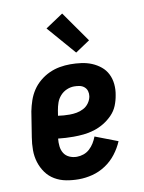

<svg xmlns="http://www.w3.org/2000/svg" viewBox="-87 -829 673 897"><g transform="rotate(-10 250.0 -380.0)"><path d="M214 8Q183 8 154 2.5Q125 -3 100.5 -17.5Q76 -32 59.5 -55Q43 -78 34.5 -105.5Q26 -133 26 -163Q26 -193 31 -223L50 -343Q55 -368 63.5 -393Q72 -418 86.5 -440Q101 -462 122 -479.5Q143 -497 167 -508Q191 -519 216.5 -523.5Q242 -528 267 -528Q293 -528 319 -524.5Q345 -521 368 -511.5Q391 -502 410 -486.5Q429 -471 440 -449Q451 -427 453.5 -401Q456 -375 451 -349Q447 -324 437.5 -300.5Q428 -277 409.5 -258Q391 -239 368.5 -225.5Q346 -212 321.5 -204.5Q297 -197 272.5 -194.5Q248 -192 224 -192Q205 -192 187.5 -193Q170 -194 151 -196Q149 -178 151 -159.5Q153 -141 162 -126.5Q171 -112 187.5 -104.5Q204 -97 223 -97Q239 -97 255 -102.5Q271 -108 283.5 -119.5Q296 -131 305 -145.5Q314 -160 320 -176L427 -135Q414 -104 392.5 -76Q371 -48 341.5 -28.5Q312 -9 279 -0.5Q246 8 214 8ZM224 -297Q241 -297 257.5 -300Q274 -303 289.5 -311Q305 -319 315.5 -333.5Q326 -348 329 -365Q331 -378 327.5 -390Q324 -402 314.5 -410Q305 -418 292.5 -420.5Q280 -423 267 -423Q249 -423 231.5 -415.5Q214 -408 201 -393.5Q188 -379 182 -361.5Q176 -344 173 -326L169 -301Q182 -299 196 -298Q210 -297 224 -297ZM304 -577 187 -712 271 -768 373 -623Z"/></g></svg>

Font: Iosevka Extrabold
Style: Italic
Weight: 800
Italic angle: -9°
Monospace: yes
Designer: Belleve Invis
Foundry: Belleve Invis
Version: Version 32.5.0; ttfautohint (v1.8.4)